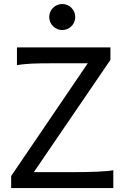

<svg xmlns="http://www.w3.org/2000/svg" viewBox="-20 -953 641 973"><path d="M539.6 -649.4 151.4 -80.6H341.8Q413.6 -80.6 469.2 -82.8Q524.9 -85 554.2 -90.3V0H36.6V-61L424.8 -632.3H258.8Q222.7 -632.3 193.6 -632.1Q164.6 -631.8 141.1 -630.6Q117.7 -629.4 99.1 -627.4Q80.6 -625.5 65.9 -622.6V-712.9H539.6ZM229.5 -866.7Q229.5 -880.4 234.6 -892.3Q239.7 -904.3 248.8 -913.3Q257.8 -922.4 269.8 -927.5Q281.7 -932.6 295.4 -932.6Q309.1 -932.6 321 -927.5Q333 -922.4 342 -913.3Q351.1 -904.3 356.2 -892.3Q361.3 -880.4 361.3 -866.7Q361.3 -853 356.2 -841.1Q351.1 -829.1 342 -820.1Q333 -811 321 -805.9Q309.1 -800.8 295.4 -800.8Q281.7 -800.8 269.8 -805.9Q257.8 -811 248.8 -820.1Q239.7 -829.1 234.6 -841.1Q229.5 -853 229.5 -866.7Z"/></svg>

Font: Andika Am
Style: Regular
Weight: 400
Designer: Victor Gaultney, Annie Olsen, Julie Remington, Don Collingsworth, Eric Hays, Becca Hirsbrunner
Foundry: SIL International
Version: Version 5.000